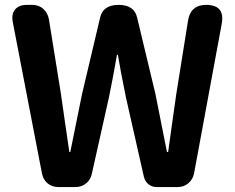

<svg xmlns="http://www.w3.org/2000/svg" viewBox="-20 -760 954 780"><path d="M700.2 0H617.2Q597.7 0 583.5 -11.2Q569.3 -22.5 564.5 -42L491.2 -366.2Q467.8 -481.4 459 -537.1H455.1Q439.5 -446.3 422.9 -366.2L353.5 -55.7Q348.6 -30.3 330.1 -15.1Q311.5 0 285.2 0H217.8Q191.4 0 173.3 -15.1Q155.3 -30.3 150.4 -55.7L32.2 -668.9Q25.4 -702.1 41 -721.2Q56.6 -740.2 89.8 -740.2H110.4Q137.7 -740.2 155.8 -724.1Q173.8 -708 178.7 -681.6L227.5 -378.9Q232.4 -341.8 244.1 -262.7Q255.9 -183.6 261.7 -142.6H265.6Q265.6 -143.6 313.5 -378.9L386.7 -688.5Q398.4 -740.2 461.9 -740.2Q525.4 -740.2 537.1 -688.5L611.3 -378.9Q627 -302.7 658.2 -142.6H663.1Q668.9 -188.5 681.2 -272.5Q693.4 -356.4 696.3 -378.9L744.1 -677.7Q754.9 -740.2 817.4 -740.2Q894.5 -740.2 880.9 -664.1L768.6 -56.6Q763.7 -31.2 745.1 -15.6Q726.6 0 700.2 0Z"/></svg>

Font: GenSenMaruGothic TW TTF Bold
Style: Regular
Weight: 700
Version: Version 1.301